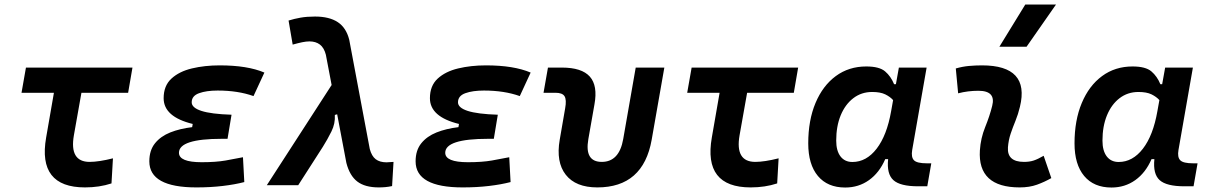

<svg xmlns="http://www.w3.org/2000/svg" viewBox="-20 -815 5313 845"><path d="M354 9.8Q144.5 9.8 183.1 -210L217.3 -406.7H74.7L94.2 -517.6H563L543.9 -406.7H338.4L305.2 -219.7Q284.7 -102.5 374.5 -102.5Q414.6 -102.5 477.1 -118.2L470.7 -7.8Q417.5 9.8 354 9.8Z M844.2 9.8Q637.2 9.8 637.2 -105Q637.2 -153.3 662.1 -184.3Q687 -215.3 729.5 -232.2Q772 -249 825.7 -255.4L828.1 -269.5Q700.2 -300.8 700.2 -382.8Q700.2 -437.5 734.4 -469Q768.6 -500.5 824.7 -513.9Q880.9 -527.3 946.8 -527.3Q1069.3 -527.3 1143.6 -495.6L1095.7 -392.1Q1027.3 -416.5 938 -416.5Q888.2 -416.5 856 -404.8Q823.7 -393.1 823.7 -364.7Q823.7 -340.8 866.5 -326.9Q909.2 -313 999 -310.1L981.4 -204.1H956.1Q767.6 -204.1 767.6 -142.6Q767.6 -101.1 867.7 -101.1Q930.2 -101.1 972.7 -108.6Q1015.1 -116.2 1049.3 -123L1055.2 -13.7Q1013.7 -2.9 960.2 3.4Q906.7 9.8 844.2 9.8Z M1647 9.8Q1586.4 9.8 1552.7 -15.9Q1519 -41.5 1504.4 -98.1L1463.9 -312L1453.6 -309.1Q1456.1 -271.5 1438.5 -236.1Q1420.9 -200.7 1400.9 -168.9L1292.5 0H1154.3L1439.5 -440.9L1414.1 -574.2Q1406.2 -605 1387.9 -618.9Q1369.6 -632.8 1341.8 -632.8Q1328.1 -632.8 1310.3 -629.2Q1292.5 -625.5 1268.1 -618.7L1250 -724.6Q1274.9 -732.4 1302.7 -737.3Q1330.6 -742.2 1366.2 -742.2Q1429.2 -742.2 1466.6 -717.5Q1503.9 -692.9 1517.1 -639.6L1607.4 -159.2Q1615.7 -127.9 1633.5 -114.3Q1651.4 -100.6 1681.2 -100.6Q1685.1 -100.6 1692.4 -101.3Q1699.7 -102.1 1711.9 -102.5L1705.6 3.9Q1689.9 7.3 1676 8.5Q1662.1 9.8 1647 9.8Z M2016.1 9.8Q1809.1 9.8 1809.1 -105Q1809.1 -153.3 1834 -184.3Q1858.9 -215.3 1901.4 -232.2Q1943.8 -249 1997.6 -255.4L2000 -269.5Q1872.1 -300.8 1872.1 -382.8Q1872.1 -437.5 1906.2 -469Q1940.4 -500.5 1996.6 -513.9Q2052.7 -527.3 2118.7 -527.3Q2241.2 -527.3 2315.4 -495.6L2267.6 -392.1Q2199.2 -416.5 2109.9 -416.5Q2060.1 -416.5 2027.8 -404.8Q1995.6 -393.1 1995.6 -364.7Q1995.6 -340.8 2038.3 -326.9Q2081.1 -313 2170.9 -310.1L2153.3 -204.1H2127.9Q1939.5 -204.1 1939.5 -142.6Q1939.5 -101.1 2039.6 -101.1Q2102.1 -101.1 2144.5 -108.6Q2187 -116.2 2221.2 -123L2227.1 -13.7Q2185.5 -2.9 2132.1 3.4Q2078.6 9.8 2016.1 9.8Z M2608.9 9.8Q2513.7 9.8 2470 -45.9Q2426.3 -101.6 2443.4 -200.2L2467.3 -338.4Q2474.1 -376 2464.6 -391.4Q2455.1 -406.7 2424.8 -406.7H2372.1L2391.6 -517.6H2452.6Q2540.5 -517.6 2575.9 -477.8Q2611.3 -438 2596.2 -355.5L2569.3 -202.6Q2551.8 -102.5 2628.4 -102.5Q2705.1 -102.5 2722.7 -202.6L2777.8 -517.6H2903.8L2848.1 -200.2Q2811 9.8 2608.9 9.8Z M3283.7 9.8Q3074.2 9.8 3112.8 -210L3147 -406.7H3004.4L3023.9 -517.6H3492.7L3473.6 -406.7H3268.1L3234.9 -219.7Q3214.4 -102.5 3304.2 -102.5Q3344.2 -102.5 3406.7 -118.2L3400.4 -7.8Q3347.2 9.8 3283.7 9.8Z M3922.9 -444.3 3936 -517.6H4058.1L3994.6 -154.8Q3989.3 -123.5 4002.2 -109.9Q4015.1 -96.2 4059.6 -96.2H4078.6L4061 4.9H4020.5Q3941.9 4.9 3911.9 -22.2Q3881.8 -49.3 3888.7 -114.7H3876Q3850.1 -54.7 3804.4 -22.2Q3758.8 10.3 3699.7 10.3Q3622.1 10.3 3579.6 -40.5Q3537.1 -91.3 3537.1 -184.1Q3537.1 -285.6 3569.1 -361.8Q3601.1 -438 3658.4 -480.2Q3715.8 -522.5 3792.5 -522.5Q3850.1 -522.5 3875.5 -500.7Q3900.9 -479 3915 -444.3ZM3818.4 -410.2Q3771 -410.2 3735.4 -382.8Q3699.7 -355.5 3679.9 -307.4Q3660.2 -259.3 3660.2 -196.3Q3660.2 -151.4 3679 -126.7Q3697.8 -102.1 3731.4 -102.1Q3793 -102.1 3838.1 -160.6Q3883.3 -219.2 3901.9 -325.7L3910.6 -374.5Q3897.5 -389.2 3876 -399.7Q3854.5 -410.2 3818.4 -410.2Z M4573.2 -129.4 4606.9 -31.2Q4577.1 -14.2 4543.9 -2.2Q4510.7 9.8 4467.8 9.8Q4282.2 9.8 4292.5 -153.3Q4295.9 -206.5 4315.9 -255.9Q4335.9 -305.2 4346.7 -349.1Q4363.8 -415.5 4286.1 -415.5Q4239.7 -415.5 4196.8 -404.3L4186.5 -513.7Q4215.3 -522 4244.1 -524.7Q4272.9 -527.3 4301.8 -527.3Q4513.2 -527.3 4468.8 -345.2Q4460.9 -312 4449.2 -283.4Q4437.5 -254.9 4428 -226.8Q4418.5 -198.7 4416 -166.5Q4411.6 -102.5 4486.8 -102.5Q4511.2 -102.5 4529.5 -108.6Q4547.9 -114.7 4573.2 -129.4ZM4378.4 -609.4 4492.2 -794.9H4627.4L4498 -609.4Z M5094.7 -444.3 5107.9 -517.6H5230L5166.5 -154.8Q5161.1 -123.5 5174.1 -109.9Q5187 -96.2 5231.4 -96.2H5250.5L5232.9 4.9H5192.4Q5113.8 4.9 5083.7 -22.2Q5053.7 -49.3 5060.5 -114.7H5047.9Q5022 -54.7 4976.3 -22.2Q4930.7 10.3 4871.6 10.3Q4793.9 10.3 4751.5 -40.5Q4709 -91.3 4709 -184.1Q4709 -285.6 4741 -361.8Q4772.9 -438 4830.3 -480.2Q4887.7 -522.5 4964.4 -522.5Q5022 -522.5 5047.4 -500.7Q5072.8 -479 5086.9 -444.3ZM4990.2 -410.2Q4942.9 -410.2 4907.2 -382.8Q4871.6 -355.5 4851.8 -307.4Q4832 -259.3 4832 -196.3Q4832 -151.4 4850.8 -126.7Q4869.6 -102.1 4903.3 -102.1Q4964.8 -102.1 5010 -160.6Q5055.2 -219.2 5073.7 -325.7L5082.5 -374.5Q5069.3 -389.2 5047.9 -399.7Q5026.4 -410.2 4990.2 -410.2Z"/></svg>

Font: Cascadia Code NF SemiBold
Style: Italic
Weight: 600
Italic angle: -10°
Monospace: yes
Designer: Aaron Bell
Foundry: Saja Typeworks
Version: Version 2404.023; ttfautohint (v1.8.4)